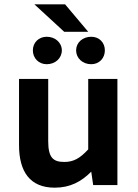

<svg xmlns="http://www.w3.org/2000/svg" viewBox="-20 -856 636 888"><path d="M402 -62 411 0H523V-491H388V-165C349 -123 320 -107 277 -107C225 -107 203 -128 203 -203V-491H68V-185C68 -63 118 12 233 12C305 12 356 -16 402 -62ZM277 -709H388L281 -836H139ZM402 -686C362 -686 332 -659 332 -623C332 -587 362 -559 402 -559C439 -559 465 -587 465 -623C465 -659 439 -686 402 -686ZM196 -686C159 -686 132 -659 132 -623C132 -587 159 -559 196 -559C236 -559 266 -587 266 -623C266 -659 235 -686 196 -686Z"/></svg>

Font: Falling Sky
Style: SeBd
Weight: 600
Designer: Paul D. Hunt
Foundry: Adobe Systems Incorporated
Version: Version 1.02